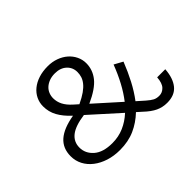

<svg xmlns="http://www.w3.org/2000/svg" viewBox="-130 -874 1121 1121"><g transform="rotate(-45 430.5 -313.5)"><path d="M827 -138Q822 -68 790.5 -29.5Q759 9 697 9Q659 9 627 -6Q595 -21 558 -56L529 -82Q484 -39 430 -15Q376 9 307 9Q257 9 215 -4.5Q173 -18 142 -42Q111 -66 94 -98.5Q77 -131 77 -169Q77 -235 121 -273.5Q165 -312 254 -327Q211 -367 190 -405.5Q169 -444 169 -489Q169 -520 182 -547Q195 -574 219.5 -594Q244 -614 278 -625Q312 -636 354 -636Q391 -636 422.5 -624.5Q454 -613 477 -593Q500 -573 513 -546Q526 -519 526 -489Q526 -435 491.5 -391.5Q457 -348 371 -309L525 -171Q557 -212 584 -262.5Q611 -313 633 -371L686 -342Q662 -281 634 -227.5Q606 -174 572 -129L617 -89Q640 -69 655.5 -61Q671 -53 693 -53Q719 -53 738 -73Q757 -93 760 -138ZM149 -169Q149 -120 188.5 -85.5Q228 -51 304 -51Q355 -51 399 -70Q443 -89 481 -124L302 -285Q222 -274 185.5 -245Q149 -216 149 -169ZM453 -489Q453 -527 426 -552Q399 -577 354 -577Q327 -577 306.5 -569Q286 -561 272 -548Q258 -535 251 -517.5Q244 -500 244 -481Q244 -452 257.5 -425.5Q271 -399 300 -373L328 -348Q366 -366 390 -383Q414 -400 428 -417.5Q442 -435 447.5 -452.5Q453 -470 453 -489Z"/></g></svg>

Font: Karla Tamil Upright
Style: Regular
Weight: 400
Designer: Jonathan Pinhorn
Foundry: Jonathan Pinhorn
Version: Version 1.001